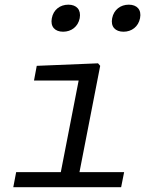

<svg xmlns="http://www.w3.org/2000/svg" viewBox="-20 -782 660 802"><path d="M35.5 0H486L498.5 -63H312L398.5 -507L389.5 -517.5L133.5 -507L122 -445.5H308.5L234 -63H47.5ZM243.5 -649.5C278 -649.5 306 -670.5 313 -706C319.5 -741.5 299.5 -762.5 265.5 -762.5C231 -762.5 203 -741.5 196.5 -706C189.5 -670.5 209.5 -649.5 243.5 -649.5ZM496 -649.5C530 -649.5 558 -670.5 565 -706C572 -741.5 552 -762.5 518 -762.5C483.5 -762.5 455.5 -741.5 448.5 -706C441.5 -670.5 461.5 -649.5 496 -649.5Z"/></svg>

Font: Monaspace Neon Light
Style: Italic
Weight: 300
Italic angle: -11°
Designer: Riley Cran & the Lettermatic Team
Foundry: Lettermatic
Version: Version 1.200 (Monaspace Neon)